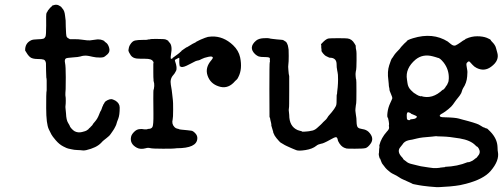

<svg xmlns="http://www.w3.org/2000/svg" viewBox="-20 -592 2080 794"><path d="M405 -153 407 -159Q407 -159 408 -160.5Q409 -162 409.5 -162.5Q410 -163 412.5 -168Q415 -173 424 -177.5Q433 -182 439.5 -182Q446 -182 457 -176Q475 -165 475 -147Q475 -116 469 -101Q463 -86 462 -81Q461 -76 457.5 -69.5Q454 -63 452 -59Q450 -55 446.5 -50.5Q443 -46 438.5 -39Q434 -32 429.5 -28.5Q425 -25 420 -20.5Q415 -16 410.5 -13Q406 -10 398 -1Q379 19 336 29Q326 31 321 30Q316 29 301 28.5Q286 28 276.5 25.5Q267 23 262.5 22.5Q258 22 241.5 13.5Q225 5 210.5 -12Q196 -29 192.5 -36Q189 -43 182 -57Q171 -80 171 -145Q171 -210 172 -212Q173 -214 173 -221V-238V-259Q173 -262 172.5 -266.5Q172 -271 171.5 -271.5Q171 -272 170.5 -300Q170 -328 170 -331Q168 -343 160.5 -345.5Q153 -348 136 -348Q113 -348 103.5 -356.5Q94 -365 84 -383Q83 -414 110 -426Q117 -429 135.5 -429.5Q154 -430 159.5 -432Q165 -434 168 -440.5Q171 -447 171 -487Q170 -535 172.5 -538.5Q175 -542 176 -544Q178 -549 178.5 -549Q179 -549 181.5 -552.5Q184 -556 185.5 -557.5Q187 -559 187 -559.5Q187 -560 191 -563Q195 -566 195 -567.5Q195 -569 205 -571.5Q215 -574 223.5 -569.5Q232 -565 232.5 -564Q233 -563 238 -557Q247 -548 249 -527.5Q251 -507 251.5 -507Q252 -507 252 -482Q253 -446 255.5 -440.5Q258 -435 269 -430H286Q306 -430 318 -428Q345 -424 352 -425L382 -429H388Q397 -429 405 -425.5Q413 -422 412 -422Q411 -420 418 -416Q427 -410 431.5 -394Q436 -378 424.5 -367.5Q413 -357 407.5 -355.5Q402 -354 394 -354Q376 -354 364 -357Q352 -360 347.5 -360.5Q343 -361 340.5 -361.5Q338 -362 335 -362Q332 -362 326 -361.5Q320 -361 312.5 -358.5Q305 -356 280.5 -354.5Q256 -353 252 -350Q246 -345 249 -331.5Q252 -318 252 -272Q252 -226 251.5 -223.5Q251 -221 250.5 -208.5Q250 -196 251 -193Q252 -190 252 -176Q252 -162 251 -156Q250 -150 251 -143.5Q252 -137 253 -123Q254 -96 261.5 -84Q269 -72 269 -70Q269 -68 275.5 -60.5Q282 -53 289 -49Q303 -42 319 -46Q335 -50 337.5 -52Q340 -54 344 -56.5Q348 -59 347 -60L354 -66Q354 -67 356 -68.5Q358 -70 361 -73.5Q364 -77 363.5 -77.5Q363 -78 373 -89.5Q383 -101 389 -116.5Q395 -132 396.5 -133.5Q398 -135 399.5 -139.5Q401 -144 401.5 -145Q402 -146 403 -149.5Q404 -153 405 -153Z M692 -351Q724 -374 724 -375Q724 -376 726.5 -377.5Q729 -379 732 -383L731 -382L729 -381Q729 -381 739 -388Q749 -395 752 -397V-396Q770 -407 772 -408Q774 -409 775 -410Q776 -411 783 -414Q790 -417 789.5 -417.5Q789 -418 795 -421Q801 -424 801 -424Q801 -424 806 -426.5Q811 -429 811.5 -429Q812 -429 816.5 -431Q821 -433 824 -434Q827 -435 827.5 -435.5Q828 -436 834 -437.5Q840 -439 840 -439.5Q840 -440 855 -441Q904 -443 944 -405Q967 -383 973 -355Q983 -307 966 -274Q962 -265 958 -262Q954 -259 945 -249Q918 -223 884 -235Q850 -246 838.5 -279Q827 -312 854 -343Q860 -350 860 -353Q860 -361 841.5 -357Q823 -353 814 -348Q805 -343 801.5 -342.5Q798 -342 794.5 -341Q791 -340 788.5 -339Q786 -338 767 -328Q748 -318 742 -316.5Q736 -315 735 -315H731Q731 -315 729.5 -315.5Q728 -316 727.5 -315.5Q727 -315 727 -316Q726 -319 725 -318Q724 -317 723.5 -317.5Q723 -318 722 -326Q721 -334 721.5 -342.5Q722 -351 721.5 -352.5Q721 -354 715.5 -351Q710 -348 706 -346Q702 -344 704 -339Q714 -311 708 -299Q702 -287 697 -282Q682 -266 686.5 -241.5Q691 -217 692.5 -199.5Q694 -182 695 -177Q696 -172 696 -138.5Q696 -105 694 -98Q689 -79 702 -66Q707 -61 713 -60Q719 -59 720 -58Q721 -57 729 -56Q745 -55 754.5 -53.5Q764 -52 771 -51.5Q778 -51 787.5 -41Q797 -31 796 -19Q794 21 711 21Q706 21 702 22Q698 23 654 23Q610 23 601 20.5Q592 18 583 21Q561 27 546 19Q516 3 522 -26Q524 -36 534.5 -46.5Q545 -57 556.5 -58Q568 -59 571 -58Q574 -57 582 -57Q590 -57 590 -58Q590 -59 594 -59Q606 -59 610.5 -67Q615 -75 614.5 -121Q614 -167 614 -184Q614 -220 615 -224Q615 -223 615 -221L616 -222Q619 -238 617.5 -247Q616 -256 615.5 -256Q615 -256 615 -257Q615 -258 615 -262Q614 -268 614 -294.5Q614 -321 614 -326.5Q614 -332 614.5 -332Q615 -332 615 -333Q615 -337 614 -337Q613 -337 612 -339Q608 -349 580 -349Q552 -349 545 -350Q529 -352 521 -363Q512 -376 511 -384L513 -395Q513 -395 514 -398.5Q515 -402 515.5 -402.5Q516 -403 518 -407Q527 -422 538.5 -424.5Q550 -427 570 -427Q590 -427 590.5 -428Q591 -429 596 -429Q601 -429 601.5 -430Q602 -431 628 -431Q661 -431 666 -428.5Q671 -426 673 -425Q675 -424 676 -423Q677 -422 676.5 -421.5Q676 -421 681 -416Q694 -403 687 -366Q684 -346 689 -349L694 -350L693 -351Z M1176 -117Q1176 -69 1211 -54Q1223 -50 1225.5 -50Q1228 -50 1228 -48.5Q1228 -47 1238 -47.5Q1248 -48 1250.5 -48.5Q1253 -49 1255 -49Q1257 -49 1259 -49.5Q1261 -50 1266 -51Q1279 -52 1290.5 -62Q1302 -72 1306.5 -76.5Q1311 -81 1313 -83Q1315 -85 1316 -86.5Q1317 -88 1323.5 -93.5Q1330 -99 1332.5 -103.5Q1335 -108 1338 -112Q1369 -146 1371 -160Q1372 -163 1372 -182.5Q1372 -202 1373 -202Q1374 -202 1374 -207.5Q1374 -213 1374.5 -213.5Q1375 -214 1376.5 -231Q1378 -248 1378 -263Q1378 -278 1377.5 -282.5Q1377 -287 1376 -293Q1375 -299 1374.5 -300.5Q1374 -302 1373.5 -307.5Q1373 -313 1372.5 -313.5Q1372 -314 1372 -326Q1372 -350 1350 -353Q1342 -353 1341 -354Q1340 -355 1331.5 -358.5Q1323 -362 1316 -371Q1309 -380 1309.5 -381.5Q1310 -383 1309.5 -388.5Q1309 -394 1308.5 -394.5Q1308 -395 1308.5 -400Q1309 -405 1307.5 -407Q1306 -409 1318.5 -420.5Q1331 -432 1339.5 -433Q1348 -434 1378.5 -434Q1409 -434 1417 -433Q1435 -431 1446 -412L1449 -407Q1451 -405 1451 -402Q1451 -392 1453 -385Q1455 -378 1454.5 -342.5Q1454 -307 1453 -304Q1452 -301 1451.5 -297Q1451 -293 1450.5 -289Q1450 -285 1451 -274Q1452 -263 1453 -263Q1454 -263 1454 -215.5Q1454 -168 1453 -165Q1452 -162 1451.5 -156Q1451 -150 1450 -142.5Q1449 -135 1450.5 -127Q1452 -119 1452 -115.5Q1452 -112 1453 -109Q1454 -106 1454.5 -88Q1455 -70 1460 -65Q1465 -60 1479.5 -58Q1494 -56 1504 -47Q1530 -21 1512 3Q1501 18 1491.5 20.5Q1482 23 1447.5 23Q1413 23 1412 22Q1411 21 1406 20Q1389 14 1378 -9Q1377 -13 1376 -17Q1375 -21 1373 -23Q1370 -28 1353.5 -18.5Q1337 -9 1332 -7Q1327 -5 1321.5 -2Q1316 1 1305.5 3Q1295 5 1288 11Q1272 24 1243.5 28.5Q1215 33 1205.5 29Q1196 25 1193 24Q1190 23 1182.5 19.5Q1175 16 1166 12Q1157 8 1149.5 3Q1142 -2 1141 -2Q1140 -2 1133.5 -9Q1127 -16 1123.5 -20.5Q1120 -25 1116 -31Q1108 -47 1110 -46L1102 -73Q1103 -74 1101 -84Q1099 -94 1098.5 -94Q1098 -94 1097.5 -99Q1097 -104 1096 -105Q1095 -106 1094.5 -109Q1094 -112 1094 -222.5Q1094 -333 1095.5 -334.5Q1097 -336 1096 -342V-345V-351Q1095 -356 1076 -356Q1057 -356 1050 -358.5Q1043 -361 1035 -368Q1006 -396 1039 -424Q1050 -433 1070 -434Q1090 -435 1093.5 -433.5Q1097 -432 1108 -431Q1119 -430 1125.5 -429Q1132 -428 1138 -428Q1150 -428 1155 -424Q1160 -420 1161.5 -420Q1163 -420 1167 -412.5Q1171 -405 1172 -396Q1173 -387 1173.5 -386.5Q1174 -386 1174 -360.5Q1174 -335 1172.5 -326Q1171 -317 1172.5 -303.5Q1174 -290 1174 -287Q1174 -284 1176 -277V-216Q1176 -145 1175 -147L1174 -137Z M1652 -412 1662 -421Q1662 -426 1688 -434Q1770 -459 1832 -420Q1832 -420 1835.5 -417Q1839 -414 1843 -411Q1857 -398 1869 -407Q1872 -409 1873 -409L1885 -417Q1886 -417 1886.5 -418Q1887 -419 1890.5 -421Q1894 -423 1894 -423.5Q1894 -424 1899.5 -426.5Q1905 -429 1904.5 -430Q1904 -431 1908 -432Q1930 -442 1953.5 -442Q1977 -442 1993.5 -435.5Q2010 -429 2010 -425Q2010 -424 2015 -419Q2028 -406 2031 -394Q2034 -382 2036 -376Q2047 -342 2011 -316Q1983 -295 1951 -311Q1941 -316 1934 -324Q1927 -332 1923 -336Q1919 -340 1914.5 -336Q1910 -332 1909 -329Q1908 -326 1910.5 -312.5Q1913 -299 1913 -294.5Q1913 -290 1912 -276Q1910 -249 1895 -227Q1892 -222 1889.5 -213Q1887 -204 1885 -204V-203Q1881 -196 1875 -189Q1869 -182 1867 -179Q1865 -176 1861.5 -171.5Q1858 -167 1853 -159.5Q1848 -152 1834 -140.5Q1820 -129 1811 -124Q1792 -115 1802 -109Q1806 -107 1818 -107Q1863 -106 1878 -101.5Q1893 -97 1896 -96.5Q1899 -96 1902 -95Q1905 -94 1917 -91Q1929 -88 1936 -85.5Q1943 -83 1951 -80.5Q1959 -78 1969 -71.5Q1979 -65 1981 -65Q1983 -65 1987 -62.5Q1991 -60 1992.5 -61Q1994 -62 2008 -47.5Q2022 -33 2029.5 -17Q2037 -1 2037.5 16.5Q2038 34 2039 36Q2046 72 2009 115Q1980 149 1907 168Q1880 175 1863.5 176.5Q1847 178 1840.5 179Q1834 180 1825 180Q1816 180 1802 181.5Q1788 183 1755.5 179.5Q1723 176 1713.5 174Q1704 172 1695 170.5Q1686 169 1684.5 167.5Q1683 166 1681 165.5Q1679 165 1666.5 159Q1654 153 1646.5 150Q1639 147 1629.5 140.5Q1620 134 1610 129.5Q1600 125 1593.5 120Q1587 115 1580.5 109Q1574 103 1568.5 95Q1563 87 1561.5 86Q1560 85 1556.5 76Q1553 67 1552 64L1551 63Q1550 65 1550 63Q1546 50 1546 43H1547L1548 24Q1550 14 1549 13Q1548 12 1549 8Q1556 -21 1580 -48Q1589 -57 1589 -63.5Q1589 -70 1588 -71L1589 -79Q1588 -84 1588 -87.5Q1588 -91 1587 -93.5Q1586 -96 1585.5 -100Q1585 -104 1584 -105Q1580 -107 1582.5 -127Q1585 -147 1593.5 -165Q1602 -183 1602.5 -186Q1603 -189 1596.5 -204Q1590 -219 1590.5 -221Q1591 -223 1590 -227Q1589 -231 1588.5 -234Q1588 -237 1588 -238Q1588 -239 1587.5 -246Q1587 -253 1586 -261Q1581 -296 1589.5 -322Q1598 -348 1601 -351Q1604 -354 1608 -361Q1612 -368 1621 -377.5Q1630 -387 1632 -389L1636 -394Q1638 -397 1638 -397ZM1720 -195Q1768 -179 1812 -222Q1812 -221 1810 -219Q1817 -223 1821.5 -230.5Q1826 -238 1826 -238Q1828 -238 1830.5 -245Q1833 -252 1834 -253Q1835 -254 1836 -268Q1837 -304 1815 -333Q1799 -353 1790 -353Q1789 -353 1785.5 -354.5Q1782 -356 1779 -356.5Q1776 -357 1770 -359Q1729 -370 1699 -346Q1655 -309 1663 -263Q1664 -257 1665 -249Q1667 -231 1680 -218.5Q1693 -206 1693.5 -206.5Q1694 -207 1701.5 -201.5Q1709 -196 1722 -193L1721 -194ZM1668 -128Q1662 -128 1662 -113.5Q1662 -99 1664.5 -97.5Q1667 -96 1670 -95Q1677 -95 1676.5 -96.5Q1676 -98 1677 -98.5Q1678 -99 1687 -99.5Q1696 -100 1701 -104.5Q1706 -109 1702.5 -111.5Q1699 -114 1692.5 -116.5Q1686 -119 1683 -120.5Q1680 -122 1679.5 -122Q1679 -122 1679 -123Q1679 -124 1674 -126Q1669 -128 1668 -128ZM1784 -29 1766 -27Q1722 -24 1705 -19.5Q1688 -15 1684 -14.5Q1680 -14 1677.5 -13.5Q1675 -13 1670 -12Q1652 -8 1644 6Q1642 9 1636 16Q1619 35 1644 60Q1648 65 1647.5 65.5Q1647 66 1651.5 69.5Q1656 73 1659 75Q1667 83 1683 86.5Q1699 90 1709.5 93Q1720 96 1733 97.5Q1746 99 1749 100Q1752 101 1756 101Q1772 104 1786.5 103Q1801 102 1802 101L1821 99L1820 98Q1872 96 1913 79Q1918 78 1918.5 78.5Q1919 79 1924 77Q1935 73 1941 67.5Q1947 62 1948.5 62Q1950 62 1955 55Q1969 40 1961 25Q1960 23 1960 22.5Q1960 22 1957 18Q1954 14 1953 14.5Q1952 15 1946 9Q1926 -12 1881.5 -19.5Q1837 -27 1810 -27.5Q1783 -28 1784 -29Z"/></svg>

Font: Jackwrite
Style: Regular
Weight: 400
Version: Version 1.0d1e1